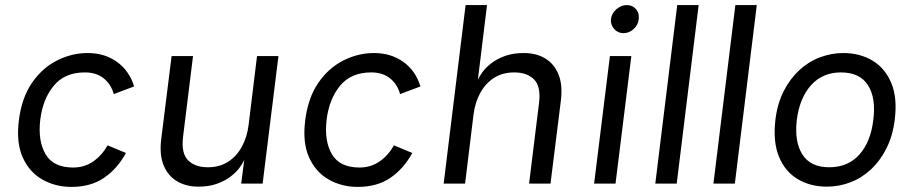

<svg xmlns="http://www.w3.org/2000/svg" viewBox="-20 -720 3585 753"><path d="M506 -381 426 -351Q416 -389 387 -412.5Q358 -436 313 -436Q234 -436 191 -384Q148 -332 138 -251Q128 -168 158.5 -115.5Q189 -63 267 -63Q312 -63 346.5 -87.5Q381 -112 402 -150L474 -120Q440 -58 388 -22.5Q336 13 260 13Q197 13 146 -16Q95 -45 69 -103Q43 -161 54 -248Q65 -336 105 -394.5Q145 -453 203 -482.5Q261 -512 324 -512Q390 -512 438.5 -477.5Q487 -443 506 -381Z M1072 -500 1010 0H926L938 -94Q933 -81 920 -63Q907 -45 885 -28Q863 -11 831.5 0.5Q800 12 758 12Q710 12 674.5 -9Q639 -30 622 -71Q605 -112 612 -172L653 -500H737L698 -184Q690 -119 717.5 -91.5Q745 -64 795 -64Q841 -64 874.5 -85.5Q908 -107 928.5 -144.5Q949 -182 955 -230L988 -500Z M1629 -381 1549 -351Q1539 -389 1510 -412.5Q1481 -436 1436 -436Q1357 -436 1314 -384Q1271 -332 1261 -251Q1251 -168 1281.5 -115.5Q1312 -63 1390 -63Q1435 -63 1469.5 -87.5Q1504 -112 1525 -150L1597 -120Q1563 -58 1511 -22.5Q1459 13 1383 13Q1320 13 1269 -16Q1218 -45 1192 -103Q1166 -161 1177 -248Q1188 -336 1228 -394.5Q1268 -453 1326 -482.5Q1384 -512 1447 -512Q1513 -512 1561.5 -477.5Q1610 -443 1629 -381Z M1720 0 1806 -700H1890L1854 -406Q1859 -419 1872 -437Q1885 -455 1907 -472Q1929 -489 1960.5 -500.5Q1992 -512 2034 -512Q2083 -512 2118 -491Q2153 -470 2170 -429Q2187 -388 2180 -328L2139 0H2055L2094 -316Q2102 -381 2074.5 -408.5Q2047 -436 1997 -436Q1951 -436 1917.5 -414.5Q1884 -393 1863.5 -355.5Q1843 -318 1837 -270L1804 0Z M2425 -590Q2403 -590 2388.5 -606.5Q2374 -623 2376 -645Q2379 -668 2397.5 -684Q2416 -700 2438 -700Q2461 -700 2474.5 -684Q2488 -668 2485 -645Q2483 -623 2465.5 -606.5Q2448 -590 2425 -590ZM2310 0 2372 -500H2456L2394 0Z M2550 0 2636 -700H2720L2634 0Z M2778 0 2864 -700H2948L2862 0Z M3223 12Q3158 12 3108.5 -17.5Q3059 -47 3035 -105.5Q3011 -164 3021 -250Q3029 -315 3054 -363.5Q3079 -412 3115.5 -445.5Q3152 -479 3196.5 -495.5Q3241 -512 3287 -512Q3352 -512 3401.5 -482.5Q3451 -453 3475.5 -394.5Q3500 -336 3489 -250Q3481 -186 3456 -137Q3431 -88 3394.5 -54.5Q3358 -21 3314 -4.5Q3270 12 3223 12ZM3232 -64Q3306 -64 3350.5 -114Q3395 -164 3405 -250Q3416 -336 3384 -386Q3352 -436 3278 -436Q3206 -436 3161 -386Q3116 -336 3105 -250Q3095 -164 3127 -114Q3159 -64 3232 -64Z"/></svg>

Font: Inclusive Sans
Style: Italic
Weight: 400
Italic angle: -7°
Designer: Olivia King
Foundry: Olivia King
Version: Version 2.004